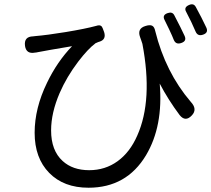

<svg xmlns="http://www.w3.org/2000/svg" viewBox="-20 -824 988 898"><path d="M394 54Q278 54 210 -15.5Q142 -85 142 -203Q142 -318 200 -437Q247 -535 317 -608Q197 -588 157 -580Q149 -578 144 -578Q103 -570 97 -609Q91 -653 135 -654Q137 -654 139.5 -654.5Q142 -655 143 -655Q202 -660 287 -674Q378 -689 430 -703Q447 -709 455 -701Q460 -695 467 -674Q478 -639 445 -629Q440 -628 432 -624Q428 -623 427 -622Q391 -595 346 -536Q292 -465 259 -389Q219 -296 219 -214Q219 -120 273 -71Q320 -28 397 -28Q472 -28 530 -70Q588 -112 622 -190Q696 -356 646 -619Q644 -625 640.5 -635.5Q637 -646 635 -651Q621 -690 659 -702Q680 -709 691 -704Q702 -699 706 -679Q754 -486 872 -348Q905 -313 877 -284Q847 -252 820 -286Q767 -357 727 -433Q744 -234 663 -98Q572 54 394 54ZM793 -637Q787 -653 771 -687Q757 -717 750 -730Q737 -754 765 -763Q786 -770 795 -753Q828 -690 843 -657Q855 -632 828 -623Q803 -614 793 -637ZM895 -676Q876 -721 851 -768Q838 -790 865 -801Q886 -810 896 -791Q904 -776 922 -742Q938 -710 945 -695Q956 -671 930 -662Q905 -653 895 -676Z"/></svg>

Font: GenSenRounded TW R
Style: Regular
Weight: 400
Version: Version 1.501;PS 1;hotconv 16.6.51;makeotf.lib2.5.65220